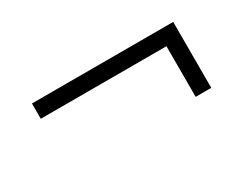

<svg xmlns="http://www.w3.org/2000/svg" viewBox="-41 -511 714 565"><g transform="rotate(-30 316.0 -229.0)"><path d="M557 -341V-117H504V-289H77V-341Z"/></g></svg>

Font: Quattrocento
Style: Regular
Weight: 400
Designer: Pablo Impallari
Foundry: Pablo Impallari, Igino Marini, Branda Gallo
Version: Version 2.000